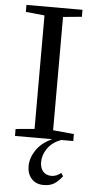

<svg xmlns="http://www.w3.org/2000/svg" viewBox="-60 -699 482 968"><g transform="rotate(5 181.0 -214.5)"><path d="M33.7 0V-35.2L128.9 -43.9V-618.2L33.7 -627.9V-663.1H317.4V-627.9L222.7 -618.7V-45.4L328.6 -35.2V0H267.6Q223.1 16.6 199.7 49.8Q176.3 83 176.3 119.6Q176.3 148.9 191.4 166.7Q206.5 184.6 234.4 184.6Q259.3 184.6 282.2 165.5L293 181.6Q270 210.4 249.8 222.2Q229.5 233.9 198.7 233.9Q160.2 233.9 137.7 209.2Q115.2 184.6 115.2 145.5Q115.2 104.5 141.8 64.5Q168.5 24.4 222.2 0Z"/></g></svg>

Font: Elstob 8pt
Style: Regular
Weight: 400
Designer: Peter S. Baker
Version: Version 1.015